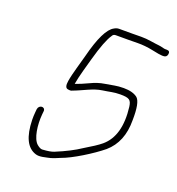

<svg xmlns="http://www.w3.org/2000/svg" viewBox="-116 -721 742 806"><g transform="rotate(20 255.5 -318.5)"><path d="M498.3 -613H492.3C489 -613 485.6 -613.5 482.1 -614.5C463.2 -619.9 458.1 -618.2 424.4 -623.7C393 -629.2 363.3 -627 338.5 -627H280.1C272.6 -627 265.5 -624.8 258.7 -620.5C231.7 -606.5 207.3 -556.6 185.6 -471C178 -441 159.7 -383.4 154.2 -348.4C150.9 -328 154.2 -316.8 163.9 -314.9C173.6 -313 180.3 -313.3 184 -316C224.5 -330.7 263 -354.9 302.8 -360.2C333.8 -364.3 349.2 -370 378.8 -370C419.9 -370 428 -363.5 432.1 -334C442.3 -250.2 425.5 -189.8 381.7 -152.8C366.6 -140 341.8 -124.1 309.8 -105C281.6 -86 245.4 -67.4 201.3 -49.3C190.4 -44.8 174.3 -41.9 149.9 -40.5C143.6 -40.2 135.7 -44 126.3 -51.8C102.8 -71.6 94.9 -131 99.3 -179L100.9 -195C100.7 -214.3 73.7 -212.6 70.4 -192L69 -177C67.9 -165.7 67.5 -154.5 67.7 -143.5C69.5 -68.4 90.8 -24.7 131.8 -12.3C140 -9.8 150.1 -9.7 162.2 -11.8C195.2 -19 194.7 -16.4 235 -34C281.1 -50 360.9 -99.8 403.6 -135C444.8 -170.5 465.1 -220.9 464.5 -286C465.6 -338.6 459.4 -370.9 445.9 -383C431.8 -394.3 411.1 -400 383.6 -400C351.2 -400 336 -394.5 302.5 -389.5C282.2 -386.5 261.6 -379.8 240.5 -369.5C219.4 -359.2 199.3 -351.3 183.8 -346L184 -347C189.4 -381.3 206.5 -438.2 214.5 -467.5C231.2 -528 247 -567.9 260.2 -587C263.4 -593.7 268.4 -597 275.4 -597H333.8C339.6 -597 353 -597.2 374 -597.5C395 -597.8 419.1 -595.5 442.5 -590.5C465.9 -585.5 480.9 -583 487.6 -583H493.6C503.6 -583 509.4 -588 511 -598C512.5 -608 508.3 -613 498.3 -613Z"/></g></svg>

Font: MewTooHand
Style: CondIta
Weight: 400
Designer: Mew Too, Robert Jablonski
Version: Version 0.77